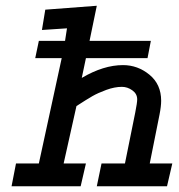

<svg xmlns="http://www.w3.org/2000/svg" viewBox="-20 -653 626 673"><path d="M281.2 -449.2 266.6 -379.9Q342.8 -424.8 411.1 -424.8Q462.9 -424.8 503.9 -391.1Q544.9 -357.4 544.9 -299.8Q544.9 -280.3 539.1 -251L504.9 -80.1H584L565.4 0H319.3L335.9 -80.1H418L454.1 -258.8Q460.9 -293 460.9 -304.7Q460.9 -324.2 443.8 -336.4Q426.8 -348.6 407.2 -348.6Q381.8 -348.6 352.5 -337.9Q323.2 -327.1 303.7 -315.9Q284.2 -304.7 248 -281.2L203.1 -80.1H281.2L262.7 0H20.5L36.1 -80.1H116.2L196.3 -449.2H103.5L116.2 -509.8H208L214.8 -553.7L127 -547.9L138.7 -619.1L319.3 -632.8L293.9 -509.8H508.8L497.1 -449.2Z"/></svg>

Font: Thabit-Bold-Oblique
Style: Bold Oblique
Weight: 700
Designer: Regenerated by Nadim Shaikli
Foundry: MAK Alagha
Version: 0.01